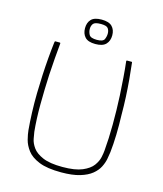

<svg xmlns="http://www.w3.org/2000/svg" viewBox="-125 -944 883 1041"><g transform="rotate(15 317.0 -423.5)"><path d="M317 5Q238 5 192.5 -13.5Q147 -32 125.5 -60.5Q104 -89 96.5 -118.5Q89 -148 87 -170Q83 -214 81 -267Q79 -320 80 -376Q81 -427 83.5 -477.5Q86 -528 90 -575.5Q94 -623 99 -664Q99 -666 100 -669.5Q101 -673 102 -673Q109 -673 115 -673Q121 -673 128 -673Q130 -673 131 -672Q132 -671 132 -669Q128 -629 124.5 -583.5Q121 -538 118 -488Q114 -406 113.5 -322.5Q113 -239 120 -170Q122 -156 126.5 -132Q131 -108 148.5 -83.5Q166 -59 205.5 -42Q245 -25 316 -25Q387 -25 427 -42Q467 -59 485 -83.5Q503 -108 508 -132Q513 -156 514 -170Q520 -237 520.5 -317.5Q521 -398 517 -479Q514 -531 510.5 -579Q507 -627 502 -669Q502 -671 503.5 -672Q505 -673 506 -673Q513 -673 519 -673Q525 -673 532 -673Q534 -673 534.5 -669.5Q535 -666 535 -664Q540 -623 544 -576.5Q548 -530 550.5 -480.5Q553 -431 553 -381Q555 -323 553.5 -269Q552 -215 547 -170Q545 -153 540.5 -130Q536 -107 524 -83.5Q512 -60 487.5 -40Q463 -20 421.5 -7.5Q380 5 317 5ZM393 -784Q393 -753 375 -734Q357 -715 316 -715Q275 -715 257.5 -734Q240 -753 240 -784Q240 -815 257.5 -833.5Q275 -852 316 -852Q357 -852 375 -833.5Q393 -815 393 -784ZM367 -787Q367 -804 358.5 -816Q350 -828 318 -828Q284 -828 275 -816Q266 -804 266 -787Q266 -770 274.5 -754.5Q283 -739 318 -739Q353 -739 360 -755Q367 -771 367 -787Z"/></g></svg>

Font: Glory Thin
Style: Regular
Weight: 100
Designer: Robert Leuschke
Foundry: Robert Leuschke
Version: Version 1.011